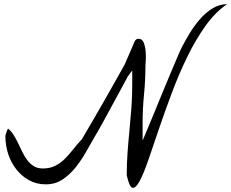

<svg xmlns="http://www.w3.org/2000/svg" viewBox="-20 -895 1109 921"><path d="M587.9 -54.7Q587.9 -108.4 591.8 -162.6Q595.7 -216.8 601.1 -270.5Q606.4 -324.2 610.4 -378.4Q614.3 -432.6 614.3 -487.3V-556.6Q612.3 -554.7 608.4 -549.3Q604.5 -543.9 600.1 -538.1Q595.7 -532.2 592.3 -526.9Q588.9 -521.5 587.9 -518.6Q584 -511.7 572.8 -490.7Q561.5 -469.7 545.9 -440.9Q530.3 -412.1 512.7 -379.9Q495.1 -347.7 479.5 -318.8Q463.9 -290 451.7 -269Q439.5 -248 435.5 -241.2Q416 -208 393.6 -168Q371.1 -127.9 343.3 -92.8Q315.4 -57.6 280.3 -34.2Q245.1 -10.7 200.2 -10.7Q154.3 -10.7 118.7 -30.8Q83 -50.8 57.6 -83.5Q32.2 -116.2 19 -157.2Q5.9 -198.2 5.9 -241.2Q5.9 -246.1 10.7 -260.3Q15.6 -274.4 18.6 -278.3Q34.2 -265.6 45.9 -246.6Q57.6 -227.5 67.9 -206.1Q78.1 -184.6 88.4 -163.6Q98.6 -142.6 111.8 -125.5Q125 -108.4 142.6 -97.7Q160.2 -86.9 185.5 -86.9Q218.8 -86.9 243.7 -99.1Q268.6 -111.3 289.1 -131.3Q309.6 -151.4 329.1 -176.3Q348.6 -201.2 373 -227.5Q380.9 -241.2 397 -268.6Q413.1 -295.9 433.6 -331.1Q454.1 -366.2 476.1 -404.8Q498 -443.4 517.6 -478Q537.1 -512.7 552.7 -540.5Q568.4 -568.4 576.2 -582Q578.1 -585.9 585.4 -602.5Q592.8 -619.1 601.1 -638.7Q609.4 -658.2 616.7 -674.8Q624 -691.4 626 -696.3Q631.8 -709 644.5 -709Q662.1 -709 669.4 -690.4Q676.8 -671.9 678.7 -648.4Q680.7 -625 679.2 -604.5Q677.7 -584 677.7 -580.1Q677.7 -510.7 670.9 -442.4Q664.1 -374 664.1 -303.7V-220.7Q670.9 -236.3 685.5 -271.5Q700.2 -306.6 718.8 -351.6Q737.3 -396.5 757.8 -446.8Q778.3 -497.1 797.4 -542Q816.4 -586.9 831.1 -621.6Q845.7 -656.2 853.5 -670.9Q868.2 -699.2 889.6 -734.9Q911.1 -770.5 938 -801.8Q964.8 -833 998 -854Q1031.2 -875 1069.3 -875Q1013.7 -837.9 965.8 -771Q918 -704.1 877.9 -621.6Q837.9 -539.1 804.2 -449.2Q770.5 -359.4 742.7 -277.3Q714.8 -195.3 691.9 -128.4Q668.9 -61.5 649.9 -26.4Q630.9 8.8 615.7 5.9Q600.6 2.9 587.9 -54.7Z"/></svg>

Font: La Belle Aurore
Style: Regular
Weight: 400
Version: Version 1.001 2001